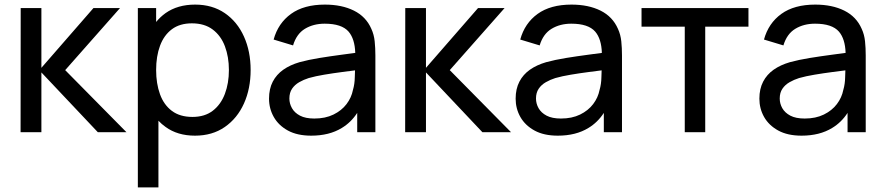

<svg xmlns="http://www.w3.org/2000/svg" viewBox="-20 -575 3845 835"><path d="M69.5 0 70 -540H160V-280L386.5 -540H502L263.5 -270L530 0H405.5L160 -260V0Z M828 15Q752 15 700 -23Q683 -35 669 -50V240H579.5V-540H659V-479.5Q677 -501.5 700 -518Q752.5 -555 828.5 -555Q903.5 -555 957.8 -517.8Q1012 -480.5 1041 -416Q1070 -351.5 1070 -270.5Q1070 -189.5 1041 -125Q1012 -60.5 957.8 -22.8Q903.5 15 828 15ZM817 -66.5Q870.5 -66.5 905.5 -93.5Q940.5 -120.5 958 -166.8Q975.5 -213 975.5 -270.5Q975.5 -327.5 958.2 -373.5Q941 -419.5 905.2 -446.5Q869.5 -473.5 814.5 -473.5Q762 -473.5 727.5 -447.8Q693 -422 676 -376.2Q659 -330.5 659 -270.5Q659 -211.5 675.8 -165.2Q692.5 -119 727.5 -92.8Q762.5 -66.5 817 -66.5Z M1333.5 15Q1273 15 1232.2 -7.2Q1191.5 -29.5 1170.8 -66Q1150 -102.5 1150 -146Q1150 -188.5 1166.2 -219.8Q1182.5 -251 1212 -271.8Q1241.5 -292.5 1282.5 -304.5Q1321 -315 1368.8 -322.8Q1416.5 -330.5 1465.5 -337Q1496.5 -341 1525 -345Q1523 -406 1496 -437.5Q1466 -472 1392 -472Q1343 -472 1306.2 -449.8Q1269.5 -427.5 1254.5 -377.5L1170 -403Q1189.5 -474 1245.5 -514.5Q1301.5 -555 1393 -555Q1466.5 -555 1519.2 -528.8Q1572 -502.5 1595 -449.5Q1606.5 -424.5 1609.5 -395.2Q1612.5 -366 1612.5 -334V0H1533.5V-84Q1506.5 -42.5 1466.5 -18.5Q1412 15 1333.5 15ZM1347 -59.5Q1395 -59.5 1430.2 -76.8Q1465.5 -94 1487 -122.2Q1508.5 -150.5 1515 -184Q1522.5 -209 1523 -239.5Q1523.5 -256.5 1524 -269Q1496.5 -265.5 1469.5 -262Q1427.5 -256.5 1390 -250.2Q1352.5 -244 1322.5 -235.5Q1300.5 -228.5 1281.2 -217.5Q1262 -206.5 1250.2 -189.2Q1238.5 -172 1238.5 -146.5Q1238.5 -124.5 1249.8 -104.5Q1261 -84.5 1284.8 -72Q1308.5 -59.5 1347 -59.5Z M1742 0 1742.5 -540H1832.5V-280L2059 -540H2174.5L1936 -270L2202.5 0H2078L1832.5 -260V0Z M2406 15Q2345.5 15 2304.8 -7.2Q2264 -29.5 2243.2 -66Q2222.5 -102.5 2222.5 -146Q2222.5 -188.5 2238.8 -219.8Q2255 -251 2284.5 -271.8Q2314 -292.5 2355 -304.5Q2393.5 -315 2441.2 -322.8Q2489 -330.5 2538 -337Q2569 -341 2597.5 -345Q2595.5 -406 2568.5 -437.5Q2538.5 -472 2464.5 -472Q2415.5 -472 2378.8 -449.8Q2342 -427.5 2327 -377.5L2242.5 -403Q2262 -474 2318 -514.5Q2374 -555 2465.5 -555Q2539 -555 2591.8 -528.8Q2644.5 -502.5 2667.5 -449.5Q2679 -424.5 2682 -395.2Q2685 -366 2685 -334V0H2606V-84Q2579 -42.5 2539 -18.5Q2484.5 15 2406 15ZM2419.5 -59.5Q2467.5 -59.5 2502.8 -76.8Q2538 -94 2559.5 -122.2Q2581 -150.5 2587.5 -184Q2595 -209 2595.5 -239.5Q2596 -256.5 2596.5 -269Q2569 -265.5 2542 -262Q2500 -256.5 2462.5 -250.2Q2425 -244 2395 -235.5Q2373 -228.5 2353.8 -217.5Q2334.5 -206.5 2322.8 -189.2Q2311 -172 2311 -146.5Q2311 -124.5 2322.2 -104.5Q2333.5 -84.5 2357.2 -72Q2381 -59.5 2419.5 -59.5Z M2958 0V-459H2770V-540H3235V-459H3047V0Z M3466 15Q3405.5 15 3364.8 -7.2Q3324 -29.5 3303.2 -66Q3282.5 -102.5 3282.5 -146Q3282.5 -188.5 3298.8 -219.8Q3315 -251 3344.5 -271.8Q3374 -292.5 3415 -304.5Q3453.5 -315 3501.2 -322.8Q3549 -330.5 3598 -337Q3629 -341 3657.5 -345Q3655.5 -406 3628.5 -437.5Q3598.5 -472 3524.5 -472Q3475.5 -472 3438.8 -449.8Q3402 -427.5 3387 -377.5L3302.5 -403Q3322 -474 3378 -514.5Q3434 -555 3525.5 -555Q3599 -555 3651.8 -528.8Q3704.5 -502.5 3727.5 -449.5Q3739 -424.5 3742 -395.2Q3745 -366 3745 -334V0H3666V-84Q3639 -42.5 3599 -18.5Q3544.5 15 3466 15ZM3479.5 -59.5Q3527.5 -59.5 3562.8 -76.8Q3598 -94 3619.5 -122.2Q3641 -150.5 3647.5 -184Q3655 -209 3655.5 -239.5Q3656 -256.5 3656.5 -269Q3629 -265.5 3602 -262Q3560 -256.5 3522.5 -250.2Q3485 -244 3455 -235.5Q3433 -228.5 3413.8 -217.5Q3394.5 -206.5 3382.8 -189.2Q3371 -172 3371 -146.5Q3371 -124.5 3382.2 -104.5Q3393.5 -84.5 3417.2 -72Q3441 -59.5 3479.5 -59.5Z"/></svg>

Font: Cns Manrope Med
Style: Regular
Weight: 500
Designer: Mikhail Sharanda
Foundry: Mikhail Sharanda
Version: Version 4.504